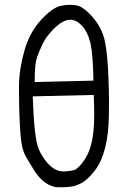

<svg xmlns="http://www.w3.org/2000/svg" viewBox="-20 -797 540 799"><path d="M124.5 -463.9Q124.5 -530.8 133.5 -556.9Q142.6 -583 156.7 -612.8Q171.4 -644.5 204.1 -677.2Q241.7 -714.8 272.5 -714.8Q296.9 -714.8 319.3 -691.9Q344.2 -666.5 356 -619.1Q366.7 -573.2 368.7 -469.7V-461.4L124.5 -455.6ZM243.2 -83.5Q208 -83.5 175.8 -120.6Q156.7 -142.6 142.1 -174.3Q122.6 -215.8 116.7 -387.2L116.2 -396L370.1 -401.9Q372.1 -356.9 372.1 -318.1Q372.1 -279.3 368.7 -249Q362.8 -189.9 342.3 -150.4Q321.8 -110.4 293 -90.8L291.5 -90.3Q276.9 -85.4 248 -83.5Q245.6 -83.5 243.2 -83.5ZM211.9 -18.1Q222.7 -17.6 238 -17.6Q253.4 -17.6 272.9 -20Q300.8 -23.4 325.7 -39.1Q350.6 -55.2 377 -90.3Q403.3 -125.5 417.7 -182.9Q432.1 -240.2 433.1 -315.9Q433.6 -335 433.6 -374.3Q433.6 -413.6 431.6 -466.6Q429.7 -519.5 426.3 -555.2Q422.9 -590.8 417.5 -619.6Q405.8 -686.5 351.1 -741.2Q320.8 -771.5 296.9 -774.9Q284.7 -776.9 268.6 -776.9Q252.4 -776.9 231.9 -772.5Q199.7 -765.6 152.3 -715.8Q105 -665.5 82.5 -589.4Q60.1 -512.2 59.1 -441.9Q59.1 -425.8 59.1 -410.2Q59.1 -354.5 62 -290.5Q65.4 -215.3 72.8 -184.6Q78.6 -159.7 91.3 -139.2Q106.9 -112.8 121.6 -88.9Q135.3 -65.9 157.5 -45.7Q179.7 -25.4 211.9 -18.1Z"/></svg>

Font: NaikaiFont
Style: Light
Weight: 300
Version: Version 1.89